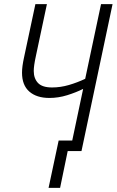

<svg xmlns="http://www.w3.org/2000/svg" viewBox="-20 -734 567 933"><path d="M272 179 309 0H376L527 -714H471L394 -351Q356 -333 315 -321Q274 -309 233 -309Q185 -309 164.5 -331Q144 -353 144 -389Q144 -414 154 -460L208 -714H152L97 -456Q87 -411 87 -381Q87 -320 122.5 -289Q158 -258 220 -258Q264 -258 307 -271.5Q350 -285 384 -302L331 -51H265L216 179Z"/></svg>

Font: Noto Sans UI SemiCondensed Light
Style: Italic
Weight: 300
Width: 4
Designer: Monotype Design Team
Foundry: Monotype Imaging Inc.
Version: 1.001